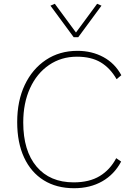

<svg xmlns="http://www.w3.org/2000/svg" viewBox="-20 -989 671 1016"><path d="M621 -134Q585 -66 521 -29.5Q457 7 372 7Q279 7 211.5 -35Q144 -77 107.5 -155.5Q71 -234 71 -343Q71 -455 111 -539.5Q151 -624 223 -672Q295 -720 390 -720Q466 -720 527 -687Q588 -654 622 -591L597 -570Q563 -629 513 -659Q463 -689 387 -689Q304 -689 239.5 -645Q175 -601 139 -522.5Q103 -444 103 -341Q103 -191 173.5 -107.5Q244 -24 370 -24Q453 -24 508 -57.5Q563 -91 595 -152ZM370 -792 247 -959 270 -969 382 -817 494 -969 517 -959 394 -792Z"/></svg>

Font: Livvic Thin
Style: Regular
Weight: 250
Designer: Jacques Le Bailly, Baron von Fonthausen
Version: Version 1.001; ttfautohint (v1.8.2)